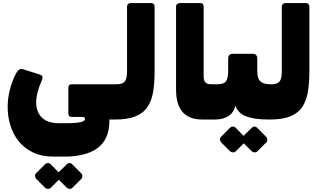

<svg xmlns="http://www.w3.org/2000/svg" viewBox="-20 -770 2109 1253"><path d="M332 252Q252 252 195 224.5Q138 197 101.5 151Q65 105 47.5 47.5Q30 -10 30 -71Q30 -127 44 -183.5Q58 -240 84 -289Q96 -311 106.5 -316.5Q117 -322 134 -317L232 -286Q257 -279 257.5 -267.5Q258 -256 249 -236Q233 -199 224.5 -165.5Q216 -132 216 -102Q216 -62 232 -31Q248 0 281 17Q314 34 363 34H413Q477 34 506 27Q535 20 535 7Q535 0 530.5 -3.5Q526 -7 516 -7H449Q426 -7 426 -30V-197Q426 -220 449 -220H739Q754 -220 754 -205V-20Q754 10 724 10H674L652 -49Q679 -33 686.5 -20Q694 -7 694 17Q694 83 672.5 128Q651 173 611.5 200Q572 227 518.5 239.5Q465 252 402 252ZM311 456Q304 463 293 462.5Q282 462 274 455L216 397Q209 389 208.5 378.5Q208 368 216 360L274 302Q282 294 293 294Q304 294 311 302L368 360Q376 368 376.5 379Q377 390 369 398ZM452 456Q445 463 434.5 462.5Q424 462 416 455L357 397Q350 389 349.5 378Q349 367 357 360L416 302Q424 294 434 294Q444 294 451 302L509 360Q517 368 517.5 379Q518 390 510 398Z M724 10Q709 10 709 -5V-190Q709 -220 739 -220Q766 -220 781.5 -228Q797 -236 803 -255Q809 -274 809 -307V-727Q809 -737 815.5 -743.5Q822 -750 832 -750H966Q977 -750 983 -743.5Q989 -737 989 -727V-304Q989 -231 979.5 -172Q970 -113 942.5 -72Q915 -31 862.5 -10Q810 11 724 10Z M1384 10H1299Q1242 10 1204 -12Q1166 -34 1147.5 -77.5Q1129 -121 1129 -183V-727Q1129 -738 1137 -744Q1145 -750 1155 -750H1289Q1299 -750 1304 -743.5Q1309 -737 1309 -727V-272Q1309 -254 1314 -242.5Q1319 -231 1329.5 -225.5Q1340 -220 1357 -220H1399Q1414 -220 1414 -205V-20Q1414 10 1384 10Z M1384 10Q1369 10 1369 -5V-190Q1369 -220 1399 -220Q1441 -220 1455 -240Q1469 -260 1469 -307V-386Q1469 -419 1499 -419H1629Q1659 -419 1659 -386V-307Q1659 -280 1665.5 -260.5Q1672 -241 1691.5 -230.5Q1711 -220 1749 -220Q1764 -220 1764 -205V-20Q1764 10 1734 10Q1642 10 1588 -10Q1534 -30 1516 -80Q1505 -34 1470 -12Q1435 10 1384 10ZM1518 218Q1511 225 1500 224.5Q1489 224 1481 217L1423 159Q1416 151 1415.5 140.5Q1415 130 1423 122L1481 64Q1489 56 1500 56Q1511 56 1518 64L1575 122Q1583 130 1583.5 141Q1584 152 1576 160ZM1659 218Q1652 225 1641.5 224.5Q1631 224 1623 217L1564 159Q1557 151 1556.5 140Q1556 129 1564 122L1623 64Q1631 56 1641 56Q1651 56 1658 64L1716 122Q1724 130 1724.5 141Q1725 152 1717 160Z M1734 10Q1719 10 1719 -5V-190Q1719 -220 1749 -220Q1776 -220 1791.5 -228Q1807 -236 1813 -255Q1819 -274 1819 -307V-727Q1819 -737 1825.5 -743.5Q1832 -750 1842 -750H1976Q1987 -750 1993 -743.5Q1999 -737 1999 -727V-304Q1999 -231 1989.5 -172Q1980 -113 1952.5 -72Q1925 -31 1872.5 -10Q1820 11 1734 10Z"/></svg>

Font: Rubik Black
Style: Regular
Weight: 900
Designer: Hubert and Fischer
Foundry: Hubert and Fischer
Version: Version 2.300;gftools[0.9.30]